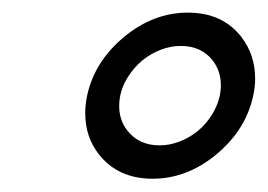

<svg xmlns="http://www.w3.org/2000/svg" viewBox="-20 -752 416 298"><path d="M216.8 -474.6Q163.1 -474.6 133.3 -512.7Q112.3 -539.6 112.3 -576.2Q112.3 -589.4 115.2 -603.5Q126.5 -656.2 172.1 -694.3Q217.8 -732.4 271.5 -732.4Q325.2 -732.4 354.5 -694.8Q376 -667 376 -629.9Q376 -616.7 373 -603.5Q361.8 -550.8 316.2 -512.7Q270.5 -474.6 216.8 -474.6ZM227.5 -526.4Q243.2 -526.4 258.3 -532.2Q290.5 -544.4 309.1 -574.2Q322.8 -596.7 322.8 -619.6Q322.8 -641.6 310.1 -658.2Q292.5 -680.7 260.3 -680.7Q245.1 -680.7 229.5 -674.8Q197.8 -662.6 178.7 -632.8Q165 -611.3 165 -587.4Q165 -565.4 177.7 -549.3Q195.8 -526.4 227.5 -526.4Z"/></svg>

Font: Munson
Style: Italic
Weight: 400
Italic angle: -12°
Designer: Paul James MIller
Foundry: High-Logic / Made with FontCreator
Version: Version 2.10;May 5, 2019;FontCreator 11.5.0.2430 64-bit